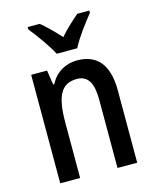

<svg xmlns="http://www.w3.org/2000/svg" viewBox="-115 -911 749 923"><g transform="rotate(-15 259.5 -449.0)"><path d="M214 -672H316C338 -717 387 -781 419 -821V-832H359C326 -803 298 -779 265 -741C234 -776 199 -810 172 -832H112V-821C146 -778 192 -715 214 -672ZM299 -616C243 -616 192 -588 165 -534H159L148 -606H69V-66H168V-340C168 -471 196 -530 275 -530C331 -530 354 -488 354 -406V-66H452V-426C452 -555 398 -616 299 -616Z"/></g></svg>

Font: Noto Sans Malayalam UI Condensed Medium
Style: Regular
Weight: 500
Width: 3
Designer: Jelle Bosma - Monotype Design Team
Foundry: Monotype Imaging Inc.
Version: Version 2.104